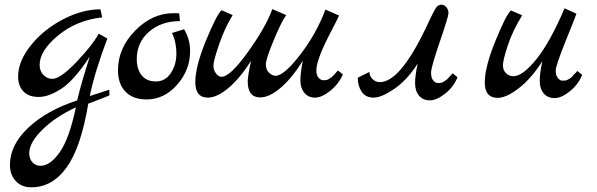

<svg xmlns="http://www.w3.org/2000/svg" viewBox="-20 -423 2574 828"><path d="M22.9 288.1Q22.9 202.1 102.1 127.7Q181.2 53.2 313 9.8Q328.1 -57.1 367.2 -179.2Q300.3 -77.1 245.6 -41Q190.9 -4.9 147 -4.9Q103 -4.9 80.6 -29.1Q58.1 -53.2 58.1 -92.8Q58.1 -158.7 113 -227.3Q168 -295.9 251.5 -339.4Q335 -382.8 413.1 -382.8L420.9 -348.1Q310.1 -335.9 230.5 -270Q150.9 -204.1 150.9 -143.1Q150.9 -117.2 167 -100.1Q183.1 -83 206.1 -83Q240.2 -83 309.1 -155Q377.9 -227.1 405.8 -277.8L442.9 -256.8Q387.7 -109.9 367.2 -8.8L451.2 -36.1L452.1 -12.2Q442.4 -6.3 360.8 23.9Q328.6 214.8 266.8 299.8Q205.1 384.8 115.2 384.8Q73.2 384.8 48.1 357.9Q22.9 331.1 22.9 288.1ZM106 237.8Q106 261.7 119.9 276.9Q133.8 292 154.8 292Q196.8 292 238 232.9Q279.3 173.8 307.1 40Q220.2 80.1 163.1 136Q106 191.9 106 237.8Z M488.8 -120.1Q488.8 -215.3 562.7 -290.8Q636.7 -366.2 728.5 -366.2Q745.6 -366.2 752.9 -365.2L755.9 -332Q675.8 -332 622.8 -286.1Q569.8 -240.2 569.8 -168Q569.8 -125 590.8 -98.4Q611.8 -71.8 652.3 -71.8Q692.9 -71.8 716.8 -107.9Q740.7 -144 740.7 -192.6Q740.7 -241.2 721.7 -280.8L773.9 -296.9Q799.8 -253.9 799.8 -202.1Q799.8 -121.1 743.9 -57.6Q688 5.9 611.8 5.9Q553.7 5.9 521.2 -27.6Q488.8 -61 488.8 -120.1Z M935.5 -378.9 983.4 -357.9Q949.2 -302.7 924.8 -231.4Q900.4 -160.2 900.4 -140.6Q900.4 -121.1 911.4 -106.4Q922.4 -91.8 935.5 -91.8Q972.7 -91.8 1050 -200Q1127.4 -308.1 1154.3 -383.8L1214.4 -357.9Q1194.3 -331.1 1160.4 -249.5Q1126.5 -168 1126.5 -145Q1126.5 -122.1 1140.4 -109.1Q1154.3 -96.2 1168.5 -96.2Q1204.6 -96.2 1274.9 -187.5Q1345.2 -278.8 1383.3 -381.8L1442.4 -356Q1436.5 -342.8 1409.2 -290Q1344.2 -167 1344.2 -119.1Q1344.2 -99.1 1353.8 -88.1Q1363.3 -77.1 1373.3 -77.1Q1383.3 -77.1 1388.4 -78.1Q1393.6 -79.1 1398.4 -82.5Q1403.3 -85.9 1406.7 -87.9Q1410.2 -89.8 1415.8 -95.5Q1421.4 -101.1 1423.3 -103Q1427.2 -108.9 1437.5 -119.1L1458.5 -102.1Q1440.4 -60.1 1403.8 -31Q1367.2 -2 1338.4 -2Q1309.6 -2 1292.5 -22.9Q1275.4 -43.9 1275.4 -76.4Q1275.4 -108.9 1286.1 -161.1Q1238.3 -85 1189.7 -43.9Q1141.1 -2.9 1102.5 -2.9Q1048.3 -2.9 1048.3 -71.8Q1048.3 -93.8 1062.5 -160.2Q1014.6 -85 965.1 -43.5Q915.5 -2 876.5 -2Q822.3 -2 822.3 -69.1Q822.3 -136.2 868.4 -248.5Q914.6 -360.8 935.5 -378.9Z M1522.9 -87.9 1573.2 -112.8Q1573.2 -94.7 1586.7 -81.8Q1600.1 -68.8 1618.2 -68.8Q1703.1 -68.8 1812 -293Q1817.9 -306.2 1825.9 -322.5Q1834 -338.9 1837.9 -347.4Q1841.8 -356 1847.4 -366.9Q1853 -377.9 1856.4 -383.5Q1859.9 -389.2 1863.8 -394Q1872.6 -402.8 1884.3 -402.8Q1896 -402.8 1905 -391.8Q1914.1 -380.9 1914.1 -366.5Q1914.1 -352.1 1876.5 -242.4Q1838.9 -132.8 1838.9 -109.9Q1838.9 -86.9 1848.4 -75.9Q1857.9 -64.9 1867.4 -64.9Q1877 -64.9 1882.1 -65.9Q1887.2 -66.9 1892.1 -70.1Q1897 -73.2 1900.4 -75.2Q1903.8 -77.1 1909.2 -82L1916 -89.8Q1918.9 -91.8 1924.6 -98.4Q1930.2 -105 1932.1 -106.9L1953.1 -89.8Q1936 -47.9 1899.4 -19Q1862.8 9.8 1833.5 9.8Q1804.2 9.8 1787.1 -10.5Q1770 -30.8 1770 -64Q1770 -97.2 1781.2 -148.9Q1735.4 -77.1 1680.2 -39.6Q1625 -2 1591.1 -2Q1557.1 -2 1540 -26.9Q1522.9 -51.8 1522.9 -87.9Z M2183.6 -377.9 2231.9 -356.9Q2190.9 -291 2169.9 -227.1Q2148.9 -163.1 2148.9 -141.6Q2148.9 -120.1 2162.4 -107.2Q2175.8 -94.2 2193.8 -94.2Q2233.9 -94.2 2293.2 -167.7Q2352.5 -241.2 2414.6 -387.2L2465.8 -363.8Q2463.9 -356 2420.2 -248Q2376.5 -140.1 2376.5 -118.7Q2376.5 -97.2 2386 -86.2Q2395.5 -75.2 2405 -75.2Q2414.6 -75.2 2419.7 -76.2Q2424.8 -77.1 2429.7 -80.1Q2434.6 -83 2438.2 -85Q2441.9 -86.9 2446.8 -91.8L2453.6 -100.1Q2456.5 -102.1 2462.2 -108.6Q2467.8 -115.2 2469.7 -117.2L2490.7 -100.1Q2473.6 -58.1 2437.3 -29.1Q2400.9 0 2371.3 0Q2341.8 0 2324.7 -20.5Q2307.6 -41 2307.6 -74Q2307.6 -106.9 2318.8 -159.2Q2272 -85 2217.8 -43Q2163.6 -1 2126.5 -1Q2070.3 -1 2070.6 -67.9Q2070.8 -134.8 2117.2 -248.3Q2163.6 -361.8 2183.6 -377.9Z"/></svg>

Font: Marck Script
Style: Regular
Weight: 400
Designer: Denis Masharov, Marck Fogel
Foundry: Denis Masharov
Version: Version 1.002